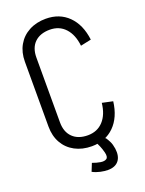

<svg xmlns="http://www.w3.org/2000/svg" viewBox="-163 -793 780 1036"><g transform="rotate(-20 227.5 -275.0)"><path d="M50 -164V-536H116V-164ZM50 -536Q50 -590 73 -630.5Q96 -671 138 -693.5Q180 -716 235 -716V-653Q179 -653 147.5 -622.5Q116 -592 116 -536ZM50 -164H116Q116 -109 147.5 -78Q179 -47 235 -47V16Q180 16 138 -6.5Q96 -29 73 -69.5Q50 -110 50 -164ZM364 -514Q357 -579 323 -616Q289 -653 234 -653V-716Q313 -716 363.5 -666Q414 -616 425 -527ZM364 -186 425 -173Q414 -84 363.5 -34Q313 16 234 16V-47Q289 -47 323 -84Q357 -121 364 -186ZM272 166Q253 166 229.5 161Q206 156 185 145L203 100Q227 109 249 112.5Q271 116 283 107.5Q295 99 288 71H348Q354 116 334 141Q314 166 272 166ZM288 71Q282 48 275 32Q268 16 259 0H319Q328 13 336 29Q344 45 348 71Z"/></g></svg>

Font: Akshar Light Light
Style: Regular
Weight: 300
Version: Version 1.100